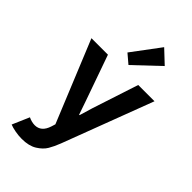

<svg xmlns="http://www.w3.org/2000/svg" viewBox="-303 -880 1173 1173"><g transform="rotate(45 283.5 -293.0)"><path d="M42 194.3 89.8 84Q102.1 90.3 116.9 94Q131.8 97.7 144.5 97.7Q200.2 97.7 221.7 31.2L230 4.4L13.7 -523.4H156.2L261.7 -224.6L291 -139.6H294.9L320.3 -224.6L418 -523.4H558.6L336.9 62.5Q320.8 104.5 302.7 135Q284.7 165.5 246.6 189.2Q208.5 212.9 147.5 212.9Q119.6 212.9 90.3 207.5Q61 202.1 42 194.3ZM231 -617.2 366.7 -798.8 450.7 -719.7 289.6 -567.4Z"/></g></svg>

Font: Reddit Sans Strawberry
Style: Bold
Weight: 700
Designer: Stephen Hutchings
Foundry: Reddit
Version: Version 1.013